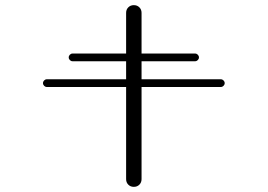

<svg xmlns="http://www.w3.org/2000/svg" viewBox="-20 -763 1040 746"><path d="M470 -67V-425H162Q156 -425 151.5 -429.5Q147 -434 147 -440Q147 -446 151.5 -450.5Q156 -455 162 -455H470V-525H262Q256 -525 251.5 -529.5Q247 -534 247 -540Q247 -546 251.5 -550.5Q256 -555 262 -555H470V-713Q470 -726 478.5 -734.5Q487 -743 500 -743Q513 -743 521.5 -734.5Q530 -726 530 -713V-555H738Q744 -555 748.5 -550.5Q753 -546 753 -540Q753 -534 748.5 -529.5Q744 -525 738 -525H530V-455H838Q844 -455 848.5 -450.5Q853 -446 853 -440Q853 -434 848.5 -429.5Q844 -425 838 -425H530V-67Q530 -54 521.5 -45.5Q513 -37 500 -37Q487 -37 478.5 -45.5Q470 -54 470 -67Z"/></svg>

Font: GL-CurulMinamoto Light
Style: Regular
Weight: 300
Designer: Eunice (kana); Ryoko NISHIZUKA 西塚涼子 (ideographs); Frank Grießhammer (Latin, Greek & Cyrillic); Wenlong ZHANG
Foundry: Gutenberg Labo; Adobe
Version: Version 1.002